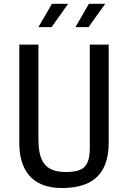

<svg xmlns="http://www.w3.org/2000/svg" viewBox="-20 -960 660 990"><path d="M298 9.5C435 9.5 540.5 -42.5 540.5 -224.5V-730H443V-199C443 -135.5 429 -111.5 412.5 -96.5C396.5 -82 366 -73 319 -73C198.5 -73 178 -146.5 178 -249.5V-730H79.5V-221.5C79.5 -90.5 139.5 9.5 298 9.5ZM178 -820H246L331.5 -940.5H248ZM369 -820H436.5L522.5 -940.5H438.5Z"/></svg>

Font: Monaspace Argon
Style: Regular
Weight: 400
Designer: Riley Cran & the Lettermatic Team
Foundry: Lettermatic
Version: Version 1.200 (Monaspace Argon)